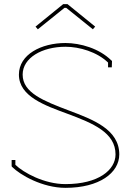

<svg xmlns="http://www.w3.org/2000/svg" viewBox="-20 -895 629 924"><path d="M54 -102V-125H36V-95L38 -92C77 -53 184 9 295 9C458 9 554 -63 554 -152C554 -273 426 -320 312 -363C191 -409 89 -448 89 -536C89 -617 183 -670 295 -670C363 -670 447 -645 500 -594V-571H518L519 -602L516 -604C458 -662 366 -688 295 -688C179 -688 71 -633 71 -536C71 -430 198 -387 306 -347C427 -302 536 -257 536 -152C536 -77 454 -9 295 -9C193 -9 93 -64 54 -102ZM290 -857H299L427 -754L438 -767L305 -875H284L151 -767L162 -754Z"/></svg>

Font: Rawengulk
Style: Light
Weight: 300
Version: Version 0.9